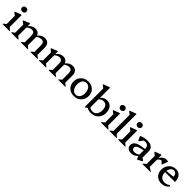

<svg xmlns="http://www.w3.org/2000/svg" viewBox="551 -2743 4734 4734"><g transform="rotate(45 2918.5 -376.0)"><path d="M34 0V-15L121 -86L105 -58V-390L148 -325L33 -414V-431L186 -489H211V-56L196 -85L282 -15V0ZM160 -560Q125 -560 104 -580Q83 -600 83 -632Q83 -663 104 -683Q125 -703 160 -703Q194 -703 215 -683Q236 -663 236 -632Q236 -600 215 -580Q194 -560 160 -560Z M1008 0V-15L1092 -83L1076 -55V-290Q1076 -355 1052 -385Q1028 -415 977 -415Q933 -415 893 -395.5Q853 -376 822 -340V-404H838Q884 -454 927.5 -475.5Q971 -497 1024 -497Q1100 -497 1141 -451Q1182 -405 1182 -320V-53L1166 -82L1253 -15V0ZM334 0V-15L421 -83L405 -55V-391L448 -314L333 -409V-426L486 -489H511L505 -404H511V-53L496 -82L580 -15V0ZM673 0V-15L756 -83L740 -55V-290Q740 -355 717.5 -385Q695 -415 645 -415Q560 -415 496 -340V-404H510Q557 -455 598.5 -476Q640 -497 692 -497Q766 -497 806.5 -451Q847 -405 847 -320V-53L831 -82L915 -15V0ZM794 -292V-378H847V-292Z M1977 0V-15L2061 -83L2045 -55V-290Q2045 -355 2021 -385Q1997 -415 1946 -415Q1902 -415 1862 -395.5Q1822 -376 1791 -340V-404H1807Q1853 -454 1896.5 -475.5Q1940 -497 1993 -497Q2069 -497 2110 -451Q2151 -405 2151 -320V-53L2135 -82L2222 -15V0ZM1303 0V-15L1390 -83L1374 -55V-391L1417 -314L1302 -409V-426L1455 -489H1480L1474 -404H1480V-53L1465 -82L1549 -15V0ZM1642 0V-15L1725 -83L1709 -55V-290Q1709 -355 1686.5 -385Q1664 -415 1614 -415Q1529 -415 1465 -340V-404H1479Q1526 -455 1567.5 -476Q1609 -497 1661 -497Q1735 -497 1775.5 -451Q1816 -405 1816 -320V-53L1800 -82L1884 -15V0ZM1763 -292V-378H1816V-292Z M2528 13Q2453 13 2395.5 -18.5Q2338 -50 2305.5 -106.5Q2273 -163 2273 -236Q2273 -313 2307 -371.5Q2341 -430 2400.5 -463Q2460 -496 2538 -496Q2614 -496 2671 -464.5Q2728 -433 2760.5 -377.5Q2793 -322 2793 -248Q2793 -172 2759 -113Q2725 -54 2666 -20.5Q2607 13 2528 13ZM2540 -44Q2582 -44 2613.5 -67Q2645 -90 2663 -131.5Q2681 -173 2681 -228Q2681 -292 2661.5 -339.5Q2642 -387 2607.5 -413Q2573 -439 2526 -439Q2485 -439 2453 -416Q2421 -393 2403 -351.5Q2385 -310 2385 -256Q2385 -192 2404.5 -144.5Q2424 -97 2458.5 -70.5Q2493 -44 2540 -44Z M3123 13Q3034 13 2979 -29V-122Q3002 -83 3040 -63Q3078 -43 3127 -43Q3173 -43 3207.5 -67.5Q3242 -92 3261 -135.5Q3280 -179 3280 -237Q3280 -323 3245.5 -370.5Q3211 -418 3147 -418Q3105 -418 3070.5 -401Q3036 -384 3004 -346V-410H3018Q3048 -450 3093 -473Q3138 -496 3184 -496Q3248 -496 3294.5 -467Q3341 -438 3366 -384.5Q3391 -331 3391 -258Q3391 -179 3357 -118Q3323 -57 3262.5 -22Q3202 13 3123 13ZM2913 13V-667L2956 -600L2841 -689V-706L2995 -765H3019V-51L2929 13Z M3467 0V-15L3554 -86L3538 -58V-390L3581 -325L3466 -414V-431L3619 -489H3644V-56L3629 -85L3715 -15V0ZM3593 -560Q3558 -560 3537 -580Q3516 -600 3516 -632Q3516 -663 3537 -683Q3558 -703 3593 -703Q3627 -703 3648 -683Q3669 -663 3669 -632Q3669 -600 3648 -580Q3627 -560 3593 -560Z M3762 0V-15L3849 -86L3833 -58V-667L3876 -600L3761 -689V-706L3914 -765H3939V-56L3924 -85L4010 -15V0Z M4062 0V-15L4149 -86L4133 -58V-390L4176 -325L4061 -414V-431L4214 -489H4239V-56L4224 -85L4310 -15V0ZM4188 -560Q4153 -560 4132 -580Q4111 -600 4111 -632Q4111 -663 4132 -683Q4153 -703 4188 -703Q4222 -703 4243 -683Q4264 -663 4264 -632Q4264 -600 4243 -580Q4222 -560 4188 -560Z M4734 12 4707 -66H4697V-303Q4697 -370 4667 -404Q4637 -438 4578 -438Q4547 -438 4518.5 -425Q4490 -412 4472 -390L4477 -473H4560L4453 -333H4435L4382 -447Q4408 -462 4441 -473Q4474 -484 4511 -490.5Q4548 -497 4585 -497Q4694 -497 4748.5 -453.5Q4803 -410 4803 -323V-85L4762 -146L4868 -66V-49L4753 12ZM4518 13Q4452 13 4410.5 -23.5Q4369 -60 4369 -118Q4369 -252 4579 -287L4731 -311V-268L4624 -242Q4543 -223 4510.5 -199.5Q4478 -176 4478 -135Q4478 -102 4500 -83Q4522 -64 4561 -64Q4653 -64 4712 -126V-66H4698Q4660 -26 4616 -6.5Q4572 13 4518 13Z M4915 0V-15L5002 -86L4986 -58V-390L5029 -324L4914 -414V-431L5067 -489H5092L5086 -387H5092V-56L5077 -83L5193 -15V0ZM5084 -322 5077 -387H5091Q5119 -438 5163 -467.5Q5207 -497 5254 -497Q5290 -497 5321 -485L5264 -333H5246L5154 -428L5242 -403Q5191 -403 5149 -381.5Q5107 -360 5084 -322Z M5580 13Q5510 13 5455.5 -17.5Q5401 -48 5370 -101.5Q5339 -155 5339 -224Q5339 -304 5372 -365.5Q5405 -427 5462.5 -461.5Q5520 -496 5595 -496Q5656 -496 5701 -466.5Q5746 -437 5770.5 -382.5Q5795 -328 5795 -253H5412V-292L5675 -317Q5675 -374 5647.5 -406.5Q5620 -439 5574 -439Q5538 -439 5509.5 -415.5Q5481 -392 5465.5 -350Q5450 -308 5450 -253Q5450 -162 5494 -111.5Q5538 -61 5618 -61Q5704 -61 5760 -114L5784 -90Q5752 -41 5699 -14Q5646 13 5580 13Z"/></g></svg>

Font: Platypi Light
Style: Regular
Weight: 400
Version: Version 1.200